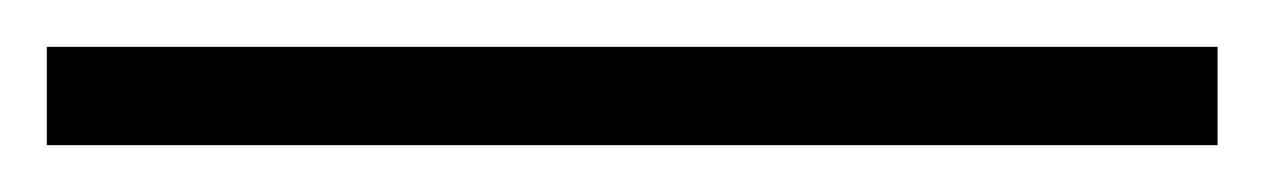

<svg xmlns="http://www.w3.org/2000/svg" viewBox="-20 40 540 82"><path d="M0 102V60H500V102Z"/></svg>

Font: Cinzel Decorative
Style: Bold
Weight: 700
Version: Version 1.002;PS 001.002;hotconv 1.0.56;makeotf.lib2.0.21325